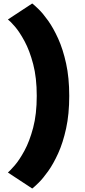

<svg xmlns="http://www.w3.org/2000/svg" viewBox="-20 -846 490 1105"><path d="M165.5 239 25.5 147Q38 136.5 64.8 105.8Q91.5 75 120.8 21.2Q150 -32.5 170.8 -110.8Q191.5 -189 191.5 -294Q191.5 -398.5 171 -476.8Q150.5 -555 121.2 -609Q92 -663 65.2 -693.8Q38.5 -724.5 25.5 -734L165.5 -826Q177 -817.5 202 -793.2Q227 -769 257 -727Q287 -685 314.8 -623.8Q342.5 -562.5 360.5 -480.5Q378.5 -398.5 378.5 -294Q378.5 -189 360.5 -106.8Q342.5 -24.5 314.8 36.5Q287 97.5 257 139.5Q227 181.5 202 206Q177 230.5 165.5 239Z"/></svg>

Font: Trispace Condensed ExtraBold
Style: Regular
Weight: 800
Width: 3
Designer: Tyler Finck
Foundry: Etcetera Type Company
Version: Version 1.210; ttfautohint (v1.8.3)